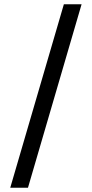

<svg xmlns="http://www.w3.org/2000/svg" viewBox="-20 -784 432 899"><path d="M28 95 279 -764H362L111 95Z"/></svg>

Font: DM Sans 28pt
Style: Regular
Weight: 400
Version: Version 4.004;gftools[0.9.30]